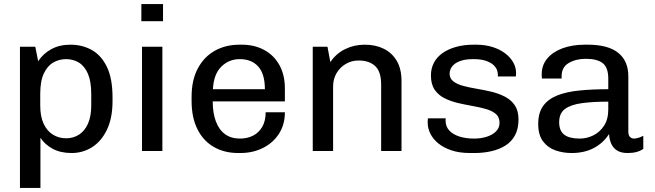

<svg xmlns="http://www.w3.org/2000/svg" viewBox="-20 -740 3209 941"><path d="M77.8 181V-511H153L167 -440Q192.2 -478 232.2 -499.5Q272.2 -521 325.2 -521Q382.8 -521 429.4 -495.2Q476 -469.5 503.8 -412.5Q531.5 -355.5 531.5 -262.8V-244.2Q531.5 -161.8 504.4 -104.8Q477.2 -47.8 431.6 -18.9Q386 10 330.8 10Q276.8 10 238.1 -10.9Q199.5 -31.8 178.2 -65V181ZM304 -62.2Q339 -62.2 367 -80Q395 -97.8 411.1 -133.6Q427.2 -169.5 427.2 -223.2V-278.5Q427.2 -340.5 411.1 -378.1Q395 -415.8 367 -433Q339 -450.2 304 -450.2Q270 -450.2 241.1 -433.6Q212.2 -417 194.8 -379.9Q177.2 -342.8 177.2 -279.5V-223.2Q177.2 -168.5 194.2 -132.8Q211.2 -97 240.2 -79.6Q269.2 -62.2 304 -62.2Z M676 0V-511H775.8V0ZM672.8 -636V-720H779V-636Z M1148 10Q1080 10 1028.2 -19.6Q976.5 -49.2 947.8 -106.5Q919 -163.8 919 -245V-266Q919 -347.5 949.5 -404.6Q980 -461.8 1033 -491.4Q1086 -521 1154 -521H1164.8Q1227 -521 1274.9 -495.1Q1322.8 -469.2 1349.5 -420.9Q1376.2 -372.5 1376.2 -306.5V-243.2H1022.5Q1022.5 -186 1038 -144.9Q1053.5 -103.8 1083.2 -82.2Q1113 -60.8 1156.2 -60.8Q1191.8 -60.8 1220 -75Q1248.2 -89.2 1265.1 -118Q1282 -146.8 1282 -189.8H1376.2Q1376.2 -129 1347 -84.1Q1317.8 -39.2 1268.2 -14.6Q1218.8 10 1156.8 10ZM1023.5 -302.8H1278.2Q1278.2 -378 1245.5 -414.1Q1212.8 -450.2 1155.2 -450.2Q1101.8 -450.2 1064.5 -413.2Q1027.2 -376.2 1023.5 -302.8Z M1512.8 0V-511H1585L1599 -435.8Q1627.2 -477.5 1671.4 -499.2Q1715.5 -521 1767.8 -521Q1820.8 -521 1861.2 -500.9Q1901.8 -480.8 1924.8 -441.4Q1947.8 -402 1947.8 -343.2V0H1848V-325.5Q1848 -389 1818.8 -416.2Q1789.5 -443.5 1737.2 -443.5Q1702.8 -443.5 1674.4 -426.6Q1646 -409.8 1629.2 -381.1Q1612.5 -352.5 1612.5 -316.2V0Z M2285 10Q2232 10 2193 -3Q2154 -16 2128 -37.4Q2102 -58.8 2089.1 -85.1Q2076.2 -111.5 2076.2 -138Q2076.2 -144.2 2076.2 -148.4Q2076.2 -152.5 2077.2 -160H2164.8Q2163.8 -156.8 2163.8 -154.1Q2163.8 -151.5 2163.8 -149Q2163.8 -119.5 2182.4 -100Q2201 -80.5 2232.4 -70.6Q2263.8 -60.8 2303.5 -60.8Q2337.8 -60.8 2366.1 -70Q2394.5 -79.2 2411.4 -96.5Q2428.2 -113.8 2428.2 -138.2Q2428.2 -166.2 2410.1 -181.6Q2392 -197 2362.1 -205.6Q2332.2 -214.2 2296.4 -220.5Q2260.5 -226.8 2224.2 -235.2Q2188 -243.8 2158.1 -258.9Q2128.2 -274 2110.1 -300.5Q2092 -327 2092 -370.5Q2092 -404.8 2106.9 -432.9Q2121.8 -461 2149.6 -480.4Q2177.5 -499.8 2216 -510.4Q2254.5 -521 2301 -521H2314Q2358 -521 2394.1 -509.5Q2430.2 -498 2455.9 -478.5Q2481.5 -459 2495.4 -434.2Q2509.2 -409.5 2509.2 -383Q2509.2 -378.2 2508.8 -372.5Q2508.2 -366.8 2508.2 -365.2H2420V-376Q2420 -385.8 2415.2 -398.1Q2410.5 -410.5 2397.4 -422.4Q2384.2 -434.2 2360.8 -442.2Q2337.2 -450.2 2299.8 -450.2Q2265 -450.2 2242.1 -443.1Q2219.2 -436 2206.4 -425Q2193.5 -414 2188.5 -401.9Q2183.5 -389.8 2183.5 -380Q2183.5 -355.5 2201.6 -341.4Q2219.8 -327.2 2250 -319.1Q2280.2 -311 2316.5 -305Q2352.8 -299 2388.6 -290.4Q2424.5 -281.8 2454.8 -266.1Q2485 -250.5 2503.1 -223.9Q2521.2 -197.2 2521.2 -154.2Q2521.2 -109 2504.2 -77.2Q2487.2 -45.5 2457 -26.6Q2426.8 -7.8 2387.9 1.1Q2349 10 2305 10Z M2781 10Q2740 10 2702.6 -2.9Q2665.2 -15.8 2641.5 -47.1Q2617.8 -78.5 2617.8 -132.5Q2617.8 -187.8 2642.5 -221.5Q2667.2 -255.2 2712.8 -272.9Q2758.2 -290.5 2821.4 -296.6Q2884.5 -302.8 2961.2 -302.8V-354.8Q2961.2 -408.5 2934.4 -430.1Q2907.5 -451.8 2850.8 -451.8Q2803.2 -451.8 2767.9 -431.5Q2732.5 -411.2 2732.5 -366.5V-355H2636.2Q2635.2 -359.5 2635.1 -365.2Q2635 -371 2635 -376.5Q2635 -420.8 2662.2 -453.4Q2689.5 -486 2737.4 -503.5Q2785.2 -521 2846.2 -521H2860Q2960.5 -521 3010 -481Q3059.5 -441 3059.5 -366.2V-95.2Q3059.5 -76.5 3067.9 -68.6Q3076.2 -60.8 3087.2 -60.8Q3097.5 -60.8 3110 -64.9Q3122.5 -69 3132.8 -74.5V-10.5Q3119.8 -0.8 3100.6 4.6Q3081.5 10 3056 10Q3024 10 3004.4 -2.4Q2984.8 -14.8 2975.6 -35.8Q2966.5 -56.8 2965 -83Q2935.5 -37.8 2889.2 -13.9Q2843 10 2781 10ZM2821 -60.8Q2855.8 -60.8 2887.6 -76.4Q2919.5 -92 2940.4 -123.8Q2961.2 -155.5 2961.2 -204V-241.8Q2886.2 -241.8 2832.1 -234.5Q2778 -227.2 2749.2 -206.1Q2720.5 -185 2720.5 -141Q2720.5 -98.8 2745.5 -79.8Q2770.5 -60.8 2821 -60.8Z"/></svg>

Font: Chivo Medium
Style: Regular
Weight: 500
Designer: Hector Gatti
Foundry: Omnibus-Type
Version: Version 2.002